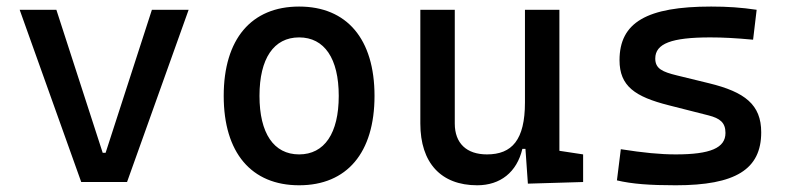

<svg xmlns="http://www.w3.org/2000/svg" viewBox="-20 -547 2384 577"><path d="M224.1 0H361.8L546.9 -517.6H436.5L297.4 -87.9H288.6L149.4 -517.6H39.1Z M878.9 9.8C1022.5 9.8 1105.5 -87.9 1105.5 -258.8C1105.5 -429.7 1022.5 -527.3 878.9 -527.3C735.4 -527.3 652.3 -429.7 652.3 -258.8C652.3 -87.9 735.4 9.8 878.9 9.8ZM878.9 -83C802.7 -83 759.8 -146.5 759.8 -258.8C759.8 -371.1 802.7 -434.6 878.9 -434.6C955.1 -434.6 998 -371.1 998 -258.8C998 -146.5 955.1 -83 878.9 -83Z M1414.1 9.8C1483.4 9.8 1533.2 -29.3 1549.8 -99.6H1559.1L1566.4 4.9L1732.4 0V-83L1661.1 -93.8V-517.6H1557.6V-239.3C1557.6 -126.5 1518.6 -83 1443.4 -83C1382.3 -83 1346.7 -116.2 1346.7 -175.8V-517.6H1243.2V-175.8C1243.2 -57.6 1305.2 9.8 1414.1 9.8Z M2010.7 9.8C2190.4 9.8 2267.6 -38.1 2267.6 -149.4C2267.6 -232.4 2218.8 -270.5 2110.4 -296.9L2014.6 -320.3C1970.2 -331.1 1949.2 -340.8 1949.2 -371.1C1949.2 -416 1998 -434.6 2114.3 -434.6C2152.3 -434.6 2190.4 -432.6 2243.2 -427.7L2253.9 -517.6C2208 -524.4 2167 -527.3 2117.2 -527.3C1923.8 -527.3 1841.8 -479.5 1841.8 -366.2C1841.8 -288.1 1888.2 -256.3 1990.2 -230.5L2109.4 -200.2C2143.6 -191.4 2160.2 -178.7 2160.2 -147.5C2160.2 -102.5 2115.2 -83 2010.7 -83C1963.9 -83 1914.1 -87.9 1845.7 -98.6L1834 -4.9C1879.9 5.9 1932.6 9.8 2010.7 9.8Z"/></svg>

Font: Cascadia Code PL
Style: Regular
Weight: 400
Monospace: yes
Designer: Aaron Bell
Foundry: Saja Typeworks
Version: Version 2404.023